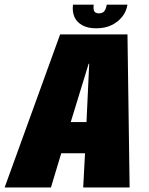

<svg xmlns="http://www.w3.org/2000/svg" viewBox="-56 -828 659 848"><path d="M-35.5 0H169L214.5 -151H319.5L311.5 0H516.5L507 -676H209.5ZM256.5 -289 335.5 -546.5H338L326 -289ZM369 -703Q408 -703 436.8 -717Q465.5 -731 484 -754.5Q502.5 -778 507 -807.5H415.5Q413.5 -794.5 409.2 -785.8Q405 -777 398 -773Q391 -769 380.5 -769Q371 -769 365.2 -773Q359.5 -777 357.8 -785.5Q356 -794 358 -807.5H266.5Q262.5 -778 272.2 -754.5Q282 -731 306.5 -717Q331 -703 369 -703Z"/></svg>

Font: Anybody Condensed Black
Style: Italic
Weight: 900
Width: 3
Italic angle: -10°
Version: Version 1.113;gftools[0.9.25]